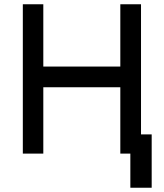

<svg xmlns="http://www.w3.org/2000/svg" viewBox="-20 -720 767 900"><path d="M87 0H183V-311H544V0H641V-700H544V-408H183V-700H87ZM591 160H691V-90H591Z"/></svg>

Font: Unageo
Style: Medium
Weight: 500
Designer: Richard Sepsi
Foundry: Richard Sepsi
Version: Version 2.000